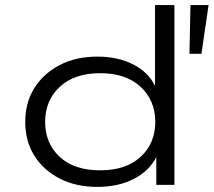

<svg xmlns="http://www.w3.org/2000/svg" viewBox="-20 -725 838 753"><path d="M363 8Q278 8 214.5 -24.5Q151 -57 115 -114Q79 -171 79 -247Q79 -323 115 -380Q151 -437 214.5 -470Q278 -503 362 -503Q442 -503 502 -472.5Q562 -442 588 -388V-705H664V0H593V-109Q565 -54 504 -23Q443 8 363 8ZM373 -57Q474 -57 531.5 -110Q589 -163 589 -247Q589 -331 531.5 -384.5Q474 -438 373 -438Q272 -438 214.5 -384.5Q157 -331 157 -247Q157 -163 214 -110Q271 -57 373 -57ZM723 -514 727 -705H798L770 -514Z"/></svg>

Font: Nunito Sans 7pt Expanded Light
Style: Regular
Weight: 300
Width: 7
Designer: Vernon Adams
Foundry: Vernon Adams
Version: Version 3.101;gftools[0.9.27]